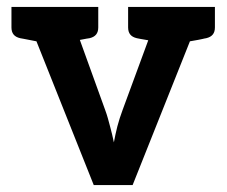

<svg xmlns="http://www.w3.org/2000/svg" viewBox="-20 -533 654 553"><path d="M566 -513H468H349V-454C349 -437 357 -427 374 -423C380 -422 382 -421 407 -417L333 -216C327 -200 322 -184 318 -169C314 -154 311 -138 308 -123C305 -138 301 -154 297 -169C293 -184 289 -200 283 -216L210 -418C230 -422 232 -422 238 -423C255 -427 263 -437 263 -454V-513H149H46H13V-454C13 -437 21 -427 38 -423C46 -422 42 -422 85 -414L250 0H362L527 -414C569 -421 566 -422 574 -423C591 -427 599 -437 599 -454V-513Z"/></svg>

Font: SVN-Aleo
Style: Bold
Weight: 700
Designer: Alessio Laiso
Version: Version 1.2.2